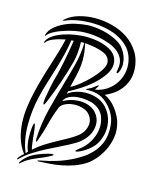

<svg xmlns="http://www.w3.org/2000/svg" viewBox="-116 -809 737 925"><g transform="rotate(15 253.0 -346.5)"><path d="M64 16Q57 23 55 22Q53 21 55 17.5Q57 14 58 12Q66 3 70.5 -1.5Q75 -6 81 -11Q57 -43 46 -79.5Q35 -116 33 -155Q31 -194 36.5 -234Q42 -274 51 -312Q69 -387 92.5 -458.5Q116 -530 132 -596Q100 -590 74.5 -580Q49 -570 41 -558Q38 -553 35.5 -554Q33 -555 37 -563Q45 -580 66 -593.5Q87 -607 114 -616Q141 -625 172.5 -630Q204 -635 233 -634Q298 -632 341.5 -609Q385 -586 386 -541Q386 -513 366.5 -485Q347 -457 319.5 -432.5Q292 -408 261 -388.5Q230 -369 208 -358L204 -344Q219 -357 244 -365Q269 -373 296.5 -373Q324 -373 350.5 -363.5Q377 -354 397 -333Q424 -303 431.5 -264.5Q439 -226 427 -189Q416 -152 390 -128.5Q364 -105 337 -93Q334 -91 326 -88.5Q318 -86 316 -89Q315 -91 321 -96.5Q327 -102 330 -104Q357 -122 376 -153Q395 -184 399.5 -217.5Q404 -251 392 -282Q380 -313 345 -330Q331 -337 308 -340.5Q285 -344 262 -342.5Q239 -341 219.5 -332Q200 -323 192 -304Q210 -315 233 -321Q256 -327 279.5 -326.5Q303 -326 324 -317.5Q345 -309 359 -292Q376 -271 378.5 -248Q381 -225 373.5 -203Q366 -181 349.5 -162Q333 -143 312 -130Q284 -113 250 -96.5Q216 -80 182 -62.5Q148 -45 117 -25.5Q86 -6 64 16ZM184 -270Q166 -225 154.5 -179.5Q143 -134 129 -96Q124 -83 122 -84Q119 -85 119 -89.5Q119 -94 119 -99Q122 -175 141 -249.5Q160 -324 182 -400Q196 -447 208.5 -496.5Q221 -546 223 -603H206Q207 -576 204.5 -549.5Q202 -523 197 -504Q183 -450 163 -392Q143 -334 121 -282Q120 -280 116.5 -272.5Q113 -265 110 -266Q108 -267 107.5 -275Q107 -283 108 -286Q109 -298 112.5 -316Q116 -334 119.5 -353Q123 -372 127.5 -390Q132 -408 136 -421Q137 -426 141.5 -444Q146 -462 151 -487.5Q156 -513 161.5 -542.5Q167 -572 171 -600Q163 -600 159 -599Q154 -562 144.5 -524Q135 -486 123 -447Q111 -408 99 -369.5Q87 -331 78 -292Q70 -259 66 -223Q62 -187 62 -151.5Q62 -116 68 -82Q74 -48 87 -17L96 -26Q93 -33 90 -43Q87 -53 85 -67Q83 -78 82.5 -95Q82 -112 83 -128Q84 -144 86 -155Q88 -166 92 -166Q93 -166 94.5 -161Q96 -156 97 -149Q98 -142 99 -136Q100 -130 100 -127Q101 -118 102 -107Q103 -96 104.5 -84Q106 -72 107.5 -60.5Q109 -49 112 -41Q135 -62 161 -78.5Q187 -95 212.5 -109Q238 -123 262 -136Q286 -149 304 -162Q335 -183 344 -215.5Q353 -248 333 -274Q320 -291 297.5 -298Q275 -305 251.5 -303.5Q228 -302 209 -293Q190 -284 184 -270ZM343 -423Q345 -422 338.5 -412.5Q332 -403 330 -399Q364 -404 390.5 -423Q417 -442 433 -468.5Q449 -495 453 -526.5Q457 -558 447 -590Q437 -622 414 -644Q391 -666 361 -680Q331 -694 296 -700Q261 -706 226 -705.5Q191 -705 159 -699Q127 -693 103 -682Q98 -680 97.5 -680Q97 -680 96 -681Q95 -684 101 -688Q126 -710 164.5 -721Q203 -732 245.5 -732Q288 -732 331 -720.5Q374 -709 408.5 -685.5Q443 -662 465.5 -625.5Q488 -589 490 -540Q491 -510 482 -485.5Q473 -461 458 -442Q443 -423 423.5 -409.5Q404 -396 383 -387Q416 -372 440 -340.5Q464 -309 474 -278Q486 -237 479.5 -200Q473 -163 457.5 -133Q442 -103 422.5 -81.5Q403 -60 389 -51Q360 -32 330 -21.5Q300 -11 271 -5.5Q242 0 215.5 2Q189 4 168 5Q152 7 152 4Q151 2 157.5 0.5Q164 -1 169 -2Q208 -9 246 -21Q284 -33 323 -53Q342 -63 362.5 -76.5Q383 -90 400.5 -108.5Q418 -127 430.5 -150Q443 -173 447 -201Q452 -236 445.5 -270.5Q439 -305 412 -337Q386 -368 357.5 -379Q329 -390 296 -388Q288 -388 288 -389Q288 -391 299 -396Q310 -401 313 -403Q322 -409 332 -417Q342 -425 343 -423ZM355 -537Q355 -569 321 -583.5Q287 -598 227 -603Q234 -572 236 -546Q238 -520 235.5 -494.5Q233 -469 226.5 -441.5Q220 -414 212 -381Q233 -391 258 -411.5Q283 -432 304.5 -454.5Q326 -477 340.5 -499.5Q355 -522 355 -537ZM217 -690Q251 -692 294.5 -682.5Q338 -673 373 -652Q391 -641 403 -625Q415 -609 421.5 -591.5Q428 -574 429 -556Q430 -538 425 -523Q424 -521 423 -517.5Q422 -514 420 -510.5Q418 -507 416 -504.5Q414 -502 412 -503Q409 -503 409.5 -510Q410 -517 412 -525Q417 -553 407.5 -574Q398 -595 379 -609.5Q360 -624 335 -633Q310 -642 283.5 -647Q257 -652 232 -652.5Q207 -653 189 -651Q164 -648 139.5 -641.5Q115 -635 94 -627Q73 -619 58 -610Q43 -601 37 -593Q31 -585 30 -588Q30 -591 32 -597Q39 -617 58 -633.5Q77 -650 102 -662Q127 -674 157 -681Q187 -688 217 -690ZM168 -16Q135 -3 115.5 7Q96 17 77 33Q75 34 73 37Q71 40 69 39Q67 38 69 33.5Q71 29 73 27Q83 13 99 -0.5Q115 -14 144 -26Q154 -30 166.5 -34.5Q179 -39 190.5 -42Q202 -45 209.5 -46Q217 -47 219 -44Q220 -42 213 -38Q206 -34 197 -29.5Q188 -25 179.5 -21Q171 -17 168 -16Z"/></g></svg>

Font: Akronim
Style: Regular
Weight: 400
Designer: Grzegorz Klimczewski
Foundry: Fonty.PL
Version: Version 1.002